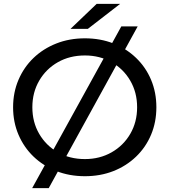

<svg xmlns="http://www.w3.org/2000/svg" viewBox="-20 -907 880 997"><path d="M421 8Q340 8 272 -19Q204 -46 154 -94Q104 -142 76 -207.5Q48 -273 48 -350Q48 -427 76 -492.5Q104 -558 154 -606Q204 -654 272 -681Q340 -708 421 -708Q501 -708 568.5 -681.5Q636 -655 686.5 -606.5Q737 -558 764.5 -492.5Q792 -427 792 -350Q792 -273 764.5 -207.5Q737 -142 686.5 -93.5Q636 -45 568.5 -18.5Q501 8 421 8ZM421 -81Q498 -81 559.5 -116Q621 -151 656.5 -212Q692 -273 692 -350Q692 -427 656.5 -488Q621 -549 559.5 -584Q498 -619 421 -619Q342 -619 280.5 -584Q219 -549 183.5 -488Q148 -427 148 -350Q148 -273 183.5 -212Q219 -151 280.5 -116Q342 -81 421 -81ZM147 70 610 -770H695L233 70ZM346 -757 482 -887H604L436 -757Z"/></svg>

Font: Montserrat Medium
Style: Regular
Weight: 500
Designer: Julieta Ulanovsky
Foundry: Julieta Ulanovsky
Version: Version 9.000; ttfautohint (v1.8.4.7-5d5b)